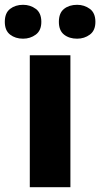

<svg xmlns="http://www.w3.org/2000/svg" viewBox="-53 -779 417 799"><path d="M240 0H71V-549H240ZM-33 -688Q-33 -725 -11 -742Q11 -759 43 -759Q73 -759 96 -742Q119 -725 119 -688Q119 -652 96 -635Q73 -618 43 -618Q11 -618 -11 -635Q-33 -652 -33 -688ZM192 -688Q192 -725 213.5 -742Q235 -759 268 -759Q298 -759 321 -742Q344 -725 344 -688Q344 -652 321 -635Q298 -618 268 -618Q235 -618 213.5 -635Q192 -652 192 -688Z"/></svg>

Font: Noto Sans Lao Looped ExtraBold
Style: Regular
Weight: 800
Designer: Mark Frömberg, Ben Mitchell
Foundry: The Fontpad Ltd
Version: Version 1.002; ttfautohint (v1.8.4.7-5d5b)